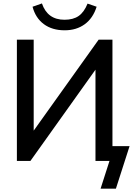

<svg xmlns="http://www.w3.org/2000/svg" viewBox="-20 -954 790 1138"><path d="M576.2 164.1 628.9 0H545.9V-541L160.2 0H80.1V-718.8H179.7V-179.7L564.5 -718.8H646.5V-87.9H748L667 164.1ZM172.9 -914.1 228.5 -933.6Q261.7 -836.9 362.3 -836.9Q414.1 -836.9 446.3 -859.4Q478.5 -881.8 499 -932.6L552.7 -914.1Q531.2 -845.7 481.9 -810.1Q432.6 -774.4 363.3 -774.4Q289.1 -774.4 239.7 -811Q190.4 -847.7 172.9 -914.1Z"/></svg>

Font: Min Sans Medium
Style: Regular
Weight: 500
Designer: Jinseong-Kim, NotoSansCJK, Nunito
Foundry: Jinseong-Kim
Version: Version 1.400;Glyphs 3.1.2 (3151)